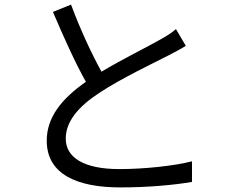

<svg xmlns="http://www.w3.org/2000/svg" viewBox="-20 -795 1040 838"><path d="M748 -668C727 -650 706 -637 677 -621C623 -590 516 -538 423 -482C380 -560 330 -667 290 -775L211 -743C257 -635 309 -519 355 -438C249 -364 184 -283 184 -181C184 -33 319 23 505 23C629 23 743 12 818 -1V-91C741 -71 609 -57 501 -57C345 -57 267 -108 267 -190C267 -265 322 -330 414 -390C511 -454 649 -519 715 -553C744 -568 769 -581 791 -595Z"/></svg>

Font: Noto Sans CJK TC Regular
Style: Regular
Weight: 400
Designer: Ryoko NISHIZUKA (kana & ideographs); Paul D. Hunt (Latin, Greek & Cyrillic); Wenlong ZHANG (bopomofo); Sandoll Communica
Foundry: Adobe Systems Incorporated
Version: Version 1.001;PS 1.001;hotconv 1.0.78;makeotf.lib2.5.61930